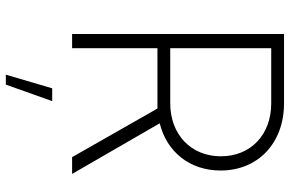

<svg xmlns="http://www.w3.org/2000/svg" viewBox="-192 -594 1018 675"><g transform="rotate(90 317.5 -256.0)"><path d="M99 0H149V-300H361L532 0H591L413 -308C514 -333 579 -414 579 -522C579 -654 482 -745 343 -745H99ZM149 -345V-700H343C453 -700 529 -628 529 -523C529 -418 452 -345 343 -345ZM242 233H277L335 70H290Z"/></g></svg>

Font: Mluvka ExtraLight
Style: Regular
Weight: 200
Designer: Modified by Jiří Krblich, Original typeface by Gumpita Rahayu
Foundry: Gumpita Rahayu & Jiří Krblich
Version: Version 2.000;Glyphs 3.1.1 (3134)